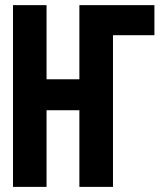

<svg xmlns="http://www.w3.org/2000/svg" viewBox="-20 -731 640 751"><path d="M162.1 -420.9H290.5V-710.9H584V-593.3H421.9V0H290.5V-299.8H162.1V0H30.8V-710.9H162.1Z"/></svg>

Font: Roboto Mono
Style: Bold
Weight: 700
Designer: Google
Version: Version 2.000985; 2015; ttfautohint (v1.3)